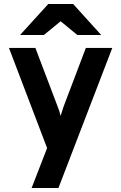

<svg xmlns="http://www.w3.org/2000/svg" viewBox="-20 -752 610 966"><path d="M285 -645 201 -576H81L223 -732H348L489 -576H369ZM217 -7 25 -511H158L270 -216Q279 -194 285 -169Q287 -177 300 -216L412 -511H545L274 194H139Z"/></svg>

Font: OVRPSS Recut ExtraBold
Style: Regular
Weight: 800
Designer: Giant Group
Foundry: Giant Group
Version: Version 1.001;hotconv 1.0.109;makeotfexe 2.5.65596